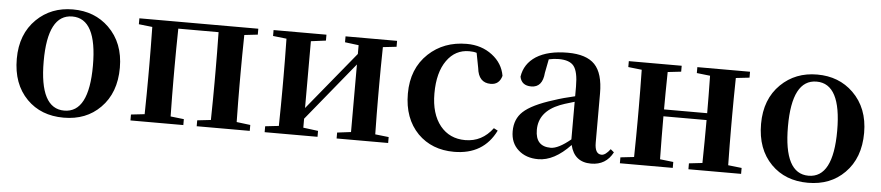

<svg xmlns="http://www.w3.org/2000/svg" viewBox="-38 -769 4596 1002"><g transform="rotate(5 2260.0 -267.5)"><path d="M118 -59Q41 -137 41 -269Q41 -399 121 -477Q197 -551 311 -551Q425 -551 500 -478Q581 -399 581 -269Q581 -137 503 -59Q429 16 311 16Q192 16 118 -59ZM440 -268Q440 -514 311 -514Q182 -514 182 -268Q182 -21 311 -21Q440 -21 440 -268Z M1285 -31V0H1007V-31L1078 -39Q1080 -153 1080 -235V-300Q1080 -385 1078 -499H867Q865 -385 865 -300V-235Q865 -153 867 -39L937 -31V0H660V-31L731 -39Q733 -153 733 -235V-300Q733 -382 731 -496L660 -504V-535H1283V-504L1213 -496Q1211 -382 1211 -300V-235Q1211 -154 1213 -40Z M1939 -496Q1937 -382 1937 -300V-235Q1937 -153 1939 -39L2010 -31V0H1740V-31L1812 -40V-394L1562 -88V-41L1640 -31V0H1363V-31L1434 -39Q1436 -153 1436 -235V-300Q1436 -382 1434 -496L1363 -504V-535H1640V-504L1562 -494V-144L1812 -449V-495L1740 -504V-535H2010V-504Z M2429 -509Q2413 -514 2390 -514Q2317 -514 2273 -452Q2228 -389 2228 -279Q2228 -172 2278 -110Q2327 -50 2409 -50Q2497 -50 2553 -125L2574 -114Q2510 16 2356 16Q2240 16 2166 -58Q2090 -136 2090 -266Q2090 -397 2174 -476Q2254 -551 2374 -551Q2452 -551 2508 -508Q2563 -466 2574 -401Q2561 -354 2516 -354Q2452 -354 2444 -431Z M2961 -299Q2899 -281 2886 -275Q2777 -232 2777 -136Q2777 -49 2857 -49Q2897 -49 2961 -102ZM3188 -54Q3152 15 3074 15Q2986 15 2965 -73Q2881 16 2797 16Q2733 16 2693 -20Q2652 -56 2652 -118Q2652 -182 2694 -221Q2739 -263 2852 -298Q2899 -314 2961 -328V-379Q2961 -457 2938 -486Q2916 -514 2859 -514Q2834 -514 2807 -508L2793 -436Q2787 -359 2728 -359Q2677 -359 2668 -405Q2678 -473 2738 -512Q2800 -551 2903 -551Q3001 -551 3045 -505Q3089 -459 3089 -354V-96Q3089 -36 3125 -36Q3145 -36 3170 -69Z M3788 -496Q3786 -382 3786 -300V-235Q3786 -153 3788 -39L3859 -31V0H3583V-31L3653 -39Q3655 -153 3655 -264H3429Q3429 -153 3431 -39L3501 -31V0H3224V-31L3295 -39Q3297 -153 3297 -235V-300Q3297 -382 3295 -496L3224 -504V-535H3501V-504L3431 -496Q3429 -384 3429 -300H3655Q3655 -386 3653 -496L3583 -504V-535H3859V-504Z M4017 -59Q3940 -137 3940 -269Q3940 -399 4020 -477Q4096 -551 4210 -551Q4324 -551 4399 -478Q4480 -399 4480 -269Q4480 -137 4402 -59Q4328 16 4210 16Q4091 16 4017 -59ZM4339 -268Q4339 -514 4210 -514Q4081 -514 4081 -268Q4081 -21 4210 -21Q4339 -21 4339 -268Z"/></g></svg>

Font: Source Han Serif JP
Style: Bold
Weight: 700
Designer: Ryoko NISHIZUKA  (kana & ideographs); Frank Grießhammer (Latin, Greek & Cyrillic); Wenlong ZHANG  (bopomofo); Sandoll Co
Foundry: Adobe Systems Incorporated
Version: Version 1.000;PS 1;hotconv 16.6.53;makeotf.lib2.5.65590